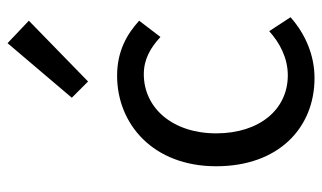

<svg xmlns="http://www.w3.org/2000/svg" viewBox="-188 -632 833 496"><g transform="rotate(-90 228.0 -384.5)"><path d="M223 -615 265 -573 422 -726 364 -781ZM46 -242C46 -81 145 12 274 12C332 12 387 -11 431 -50L395 -105C365 -78 326 -57 281 -57C192 -57 131 -131 131 -242C131 -354 196 -429 284 -429C322 -429 352 -412 380 -386L422 -441C388 -472 344 -498 280 -498C155 -498 46 -405 46 -242Z"/></g></svg>

Font: Cambridge Sans
Style: Regular
Weight: 400
Version: Version 2.020;PS 002.020;hotconv 1.0.88;makeotf.lib2.5.64775